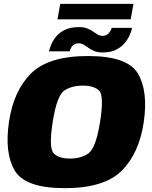

<svg xmlns="http://www.w3.org/2000/svg" viewBox="-20 -973 789 999"><path d="M317 6Q522 6 613 -84.5Q704 -175 728 -337.5Q751.5 -500.5 697.2 -591Q643 -681.5 438 -681.5Q233 -681.5 141.8 -591.2Q50.5 -501 26.5 -337.5Q3 -175.5 57.2 -84.8Q111.5 6 317 6ZM344 -148Q286.5 -148 259.8 -174.8Q233 -201.5 254 -337.5Q276 -476.5 314.8 -502Q353.5 -527.5 411 -527.5Q468 -527.5 495.2 -502Q522.5 -476.5 500.5 -337.5Q478.5 -201.5 439.8 -174.8Q401 -148 344 -148ZM514 -700Q556.5 -700 585 -714.8Q613.5 -729.5 630.5 -751Q647.5 -772.5 656.2 -793.8Q665 -815 667.5 -828H561Q559.5 -820.5 553.8 -810.5Q548 -800.5 538 -793.5Q528 -786.5 514.5 -786.5Q500 -786.5 488.2 -793.2Q476.5 -800 463.8 -809.2Q451 -818.5 434 -825.2Q417 -832 391.5 -832Q347.5 -832 318 -817.8Q288.5 -803.5 271.5 -782.2Q254.5 -761 246.2 -740.2Q238 -719.5 235 -706H342.5Q344.5 -713.5 349.2 -723.5Q354 -733.5 363.8 -740.5Q373.5 -747.5 389.5 -747.5Q404 -747.5 415.8 -740.2Q427.5 -733 440.8 -723.8Q454 -714.5 471.2 -707.2Q488.5 -700 514 -700ZM279 -872.5H660L674.5 -953H293.5Z"/></svg>

Font: Anybody Black
Style: Italic
Weight: 900
Italic angle: -10°
Designer: Tyler Finck
Foundry: Etcetera Type Company
Version: Version 1.113;gftools[0.9.25]